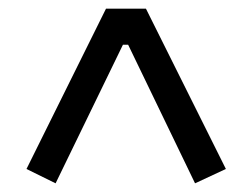

<svg xmlns="http://www.w3.org/2000/svg" viewBox="-20 -718 580 442"><path d="M429 -296 275 -615H263L108 -296L41 -329L224 -698H316L500 -329Z"/></svg>

Font: IBM Plex Sans Condensed Text
Style: Regular
Weight: 450
Width: 3
Designer: Mike Abbink, Paul van der Laan, Pieter van Rosmalen
Foundry: Bold Monday
Version: Version 1.1